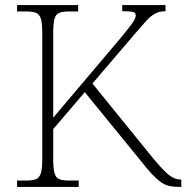

<svg xmlns="http://www.w3.org/2000/svg" viewBox="-20 -734 732 754"><path d="M47 0V-25H84Q108 -25 121.5 -30.5Q135 -36 140.5 -54Q146 -72 146 -108V-606Q146 -643 140.5 -660.5Q135 -678 121.5 -683.5Q108 -689 84 -689H47V-714H287V-689H251Q226 -689 212.5 -683.5Q199 -678 194 -660Q189 -642 189 -605V-272L454 -585Q478 -614 490.5 -630.5Q503 -647 508 -656.5Q513 -666 513 -674Q513 -685 500 -687.5Q487 -690 460 -690V-714H630V-690Q605 -690 587 -679.5Q569 -669 551.5 -649Q534 -629 507 -598L343 -406L584 -109Q610 -78 628 -60.5Q646 -43 660.5 -36Q675 -29 690 -29H692V0H684Q661 0 644 -4Q627 -8 611.5 -19Q596 -30 577.5 -49.5Q559 -69 534 -101L313 -372L189 -227V-109Q189 -73 194 -54.5Q199 -36 212.5 -30.5Q226 -25 251 -25H289V0Z"/></svg>

Font: Noto Serif Bengali ExtraLight
Style: Regular
Weight: 250
Version: Version 2.003